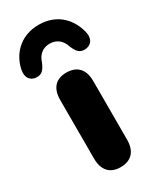

<svg xmlns="http://www.w3.org/2000/svg" viewBox="-232 -823 745 897"><g transform="rotate(-30 141.0 -375.0)"><path d="M8 -551C39 -549 52 -566 66 -599C78 -638 106 -657 140 -657C175 -657 203 -638 215 -599C229 -566 242 -549 273 -551C303 -553 323 -576 316 -613C301 -687 245 -759 140 -759C36 -759 -22 -687 -35 -613C-41 -576 -22 -553 8 -551ZM140 9C199 9 230 -26 230 -88V-404C230 -467 198 -501 140 -501C83 -501 52 -467 52 -404V-88C52 -26 83 9 140 9Z"/></g></svg>

Font: Nunito Black
Style: Regular
Weight: 900
Designer: Vernon Adams
Foundry: Vernon Adams
Version: Version 3.602